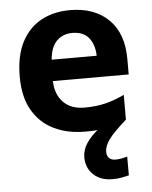

<svg xmlns="http://www.w3.org/2000/svg" viewBox="-55 -602 701 888"><g transform="rotate(-5 295.5 -158.0)"><path d="M413 111Q413 131 424 141Q435 151 452 151Q468 151 483 148Q498 145 508 142V229Q492 233 474 236.5Q456 240 432 240Q376 240 343 208.5Q310 177 310 128Q310 94 330.5 63Q351 32 382 8Q356 10 325 10Q243 10 180 -20.5Q117 -51 81 -113Q45 -175 45 -269Q45 -365 77.5 -428.5Q110 -492 168 -524Q226 -556 303 -556Q416 -556 482 -491.5Q548 -427 548 -308V-236H196Q198 -173 233.5 -137Q269 -101 332 -101Q385 -101 428 -111.5Q471 -122 517 -144V-29Q457 24 435 54.5Q413 85 413 111ZM304 -450Q261 -450 232.5 -422Q204 -394 199 -335H408Q407 -385 382 -417.5Q357 -450 304 -450Z"/></g></svg>

Font: Noto Sans Ol Chiki
Style: Bold
Weight: 700
Designer: Monotype Design Team, Lewis McGuffie
Foundry: Monotype Imaging Inc.
Version: Version 2.003; ttfautohint (v1.8.4.7-5d5b)